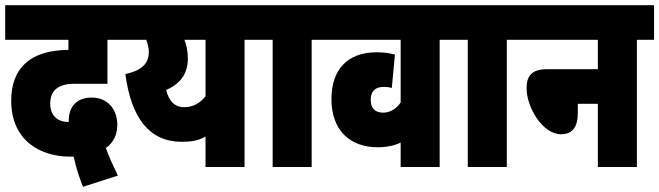

<svg xmlns="http://www.w3.org/2000/svg" viewBox="-20 -642 2534 738"><path d="M299 76 433 33C414 -7 398 -41 387 -73C415 -93 431 -123 431 -162C431 -220 395 -267 333 -267C277 -267 244 -235 244 -176V-173C199 -173 173 -200 173 -243C173 -295 204 -320 267 -320H393V-489H464V-622H0V-489H243V-450C99 -450 23 -382 23 -255C23 -102 135 -40 248 -40C253 -40 258 -40 263 -40C271 -4 283 37 299 76Z M986 -622H452V-489H542C548 -474 552 -458 552 -444C552 -399 529 -373 462 -357C484 -189 554 -97 678 -97C715 -97 742 -101 770 -117V0H920V-489H986ZM619 -296C670 -319 702 -355 702 -417C702 -444 697 -468 689 -489H770V-272C748 -244 720 -230 688 -230C652 -230 629 -253 619 -296Z M1178 -489H1244V-622H974V-489H1028V0H1178Z M1736 -489V-622H1232V-489H1520V-248C1505 -225 1480 -209 1453 -209C1423 -209 1405 -224 1405 -259C1405 -290 1421 -308 1455 -308C1466 -308 1475 -307 1486 -304L1498 -432C1478 -438 1455 -441 1427 -441C1319 -441 1254 -378 1254 -261C1254 -140 1326 -76 1432 -76C1466 -76 1495 -82 1520 -94V0H1670V-489Z M1928 -489H1994V-622H1724V-489H1778V0H1928Z M1982 -622V-489H2278V-376H2081C2020 -376 2004 -345 2004 -303C2004 -229 2066 -126 2136 -126C2181 -126 2201 -154 2201 -209V-243H2278V0H2428V-489H2494V-622Z"/></svg>

Font: Noto Sans Devanagari ExtraCondensed Black
Style: Regular
Weight: 900
Width: 2
Designer: Jelle Bosma - Monotype Design Team
Foundry: Monotype Imaging Inc.
Version: Version 2.004